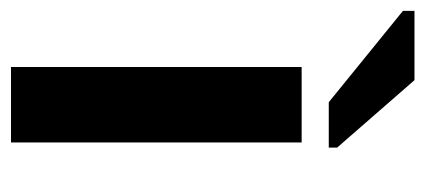

<svg xmlns="http://www.w3.org/2000/svg" viewBox="-263 -541 773 349"><g transform="rotate(90 123.5 -366.5)"><path d="M70.8 0V-528.3H208V0ZM134.8 -577.6 -31.2 -712.4V-733.4H94.7L217.3 -592.8V-577.6Z"/></g></svg>

Font: TypoPRO Liberation Sans
Style: Bold
Weight: 700
Designer: Steve Matteson
Foundry: Ascender Corporation
Version: Version 2.00.1